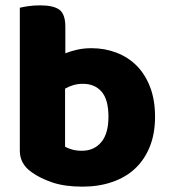

<svg xmlns="http://www.w3.org/2000/svg" viewBox="-20 -681 630 717"><path d="M322 -501Q371 -501 414.5 -484.5Q458 -468 490 -436Q522 -404 540.5 -356Q559 -308 559 -245Q559 -182 539.5 -133.5Q520 -85 485 -52Q450 -19 399.5 -1.5Q349 16 288 16Q222 16 176 0.5Q130 -15 98 -38Q54 -69 54 -118V-652Q65 -655 85.5 -658Q106 -661 130 -661Q180 -661 202 -644.5Q224 -628 224 -581V-482Q244 -490 268.5 -495.5Q293 -501 322 -501ZM290 -368Q270 -368 253.5 -363Q237 -358 223 -350V-133Q234 -127 249.5 -122.5Q265 -118 286 -118Q331 -118 358 -150Q385 -182 385 -245Q385 -309 359.5 -338.5Q334 -368 290 -368Z"/></svg>

Font: Baloo Bhaina 2 ExtraBold
Style: Regular
Weight: 800
Designer: Yesha Goshar, Manish Minz, Shuchita Grover and Ek Type
Foundry: Ek Type
Version: Version 1.640;hotconv 1.0.111;makeotfexe 2.5.65597; ttfautoh